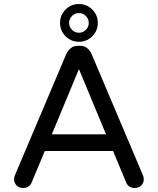

<svg xmlns="http://www.w3.org/2000/svg" viewBox="-20 -931 786 956"><path d="M95 5Q74 5 62 -8Q50 -21 50 -40Q50 -48 55 -60L310 -662Q317 -678 331.5 -690.5Q346 -703 368 -703H378Q401 -703 415 -690.5Q429 -678 436 -662L691 -60Q696 -48 696 -40Q696 -21 684 -8Q672 5 651 5Q620 5 608 -23L543 -179H203L138 -23Q126 5 95 5ZM238 -262H508L373 -587ZM373 -723Q334 -723 306.5 -750.5Q279 -778 279 -817Q279 -856 306.5 -883.5Q334 -911 373 -911Q412 -911 439.5 -883.5Q467 -856 467 -817Q467 -778 439.5 -750.5Q412 -723 373 -723ZM373 -768Q393 -768 407.5 -782.5Q422 -797 422 -817Q422 -837 407.5 -851.5Q393 -866 373 -866Q353 -866 338.5 -851.5Q324 -837 324 -817Q324 -797 338.5 -782.5Q353 -768 373 -768Z"/></svg>

Font: Varela Round
Style: Regular
Weight: 400
Designer: Joe Prince, Avraham Cornfeld
Foundry: Joe Prince, Avraham Cornfeld
Version: Version 3.010; ttfautohint (v1.8.4.7-5d5b)